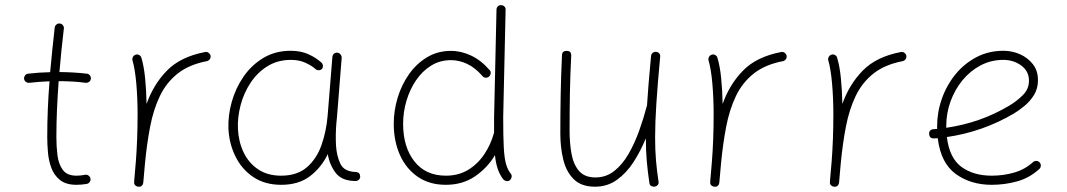

<svg xmlns="http://www.w3.org/2000/svg" viewBox="-20 -702 4114 740"><path d="M330.1 -398.4Q329.6 -391.1 323.5 -386.7Q317.4 -382.3 310.5 -382.8Q263.2 -389.2 206.1 -389.2Q202.1 -335.4 199.7 -281.7Q197.3 -228 197.3 -173.3Q197.3 -138.2 201.4 -104Q205.6 -69.8 221.9 -47.4Q238.3 -24.9 274.9 -24.9Q291 -24.9 308.1 -28.3Q314.9 -29.8 321 -25.4Q327.1 -21 328.6 -14.2Q330.1 -6.8 325.7 -0.7Q321.3 5.4 314.5 6.8Q293.9 10.3 274.9 10.3Q234.4 10.3 211.4 -8.1Q188.5 -26.4 178 -54.7Q167.5 -83 164.8 -114.7Q162.1 -146.5 162.1 -173.3Q162.1 -228 164.3 -281.7Q166.5 -335.4 170.9 -388.7Q129.9 -387.2 92.3 -382.8Q85.4 -382.3 79.6 -386.7Q73.7 -391.1 72.8 -398.4Q72.3 -405.3 76.7 -411.4Q81.1 -417.5 88.4 -418Q129.9 -422.9 173.3 -423.8Q177.2 -467.3 181.6 -510Q186 -552.7 190.9 -595.7Q191.9 -603 197.8 -607.7Q203.6 -612.3 210.4 -611.3Q217.8 -610.8 222.4 -604.7Q227.1 -598.6 226.1 -591.8Q221.2 -549.8 216.8 -508.1Q212.4 -466.3 209 -424.3Q265.6 -423.8 314.9 -418Q321.8 -417.5 326.4 -411.4Q331.1 -405.3 330.1 -398.4Z M512.7 17.6Q509.8 17.1 506.8 16.1Q495.6 10.7 497.1 0Q497.1 -0.5 497.1 -2V-3.4Q498.5 -22 500.2 -40.5Q502 -59.1 503.4 -77.1Q506.8 -119.6 508.5 -166.5Q510.3 -213.4 510.3 -259.8Q510.3 -323.2 505.4 -379.4Q500.5 -435.5 490.7 -469.2Q488.8 -476.1 492.4 -482.7Q496.1 -489.3 502.9 -491.2Q509.8 -493.7 516.4 -490Q522.9 -486.3 524.9 -479.5Q534.7 -447.3 539.3 -400.6Q543.9 -354 544.9 -301.3Q571.3 -376.5 623.5 -429.9Q675.8 -483.4 770.5 -501.5Q777.8 -502.9 783.9 -498.5Q790 -494.1 791.5 -487.3Q793 -480 788.6 -473.9Q784.2 -467.8 777.3 -466.3Q708.5 -453.1 664.8 -418.5Q621.1 -383.8 596.2 -331.8Q571.3 -279.8 558.6 -213.6Q545.9 -147.5 538.6 -70.3Q535.6 -31.7 532.2 2Q531.7 4.9 530.8 7.8Q525.4 19 514.6 17.6Q513.7 17.6 512.7 17.6Z M1063.5 -24.9Q1125.5 -24.9 1163.1 -57.6Q1200.7 -90.3 1219.2 -143.3Q1237.8 -196.3 1242.7 -255.9L1261.2 -483.9Q1262.2 -490.7 1267.6 -495.4Q1272.9 -500 1280.3 -499Q1287.1 -498.5 1292.2 -492.4Q1297.4 -486.3 1296.9 -479L1278.8 -251Q1277.8 -238.8 1276.4 -227.1Q1272.9 -184.6 1274.9 -143.1Q1277.3 -101.1 1292 -70.6Q1306.6 -40 1353 -39.1Q1367.7 -37.1 1368.2 -22Q1368.7 -14.6 1363.3 -9.5Q1357.9 -4.4 1350.6 -4.4Q1297.9 -4.4 1274.2 -35.2Q1250.5 -65.9 1243.2 -107.9Q1218.8 -56.6 1175 -23.2Q1131.3 10.3 1064 10.3Q1001 10.3 956.5 -19.5Q912.1 -49.3 887.7 -98.6Q863.3 -147.9 860.4 -205.6Q858.4 -256.8 873.3 -309.8Q888.2 -362.8 919.2 -407.5Q950.2 -452.1 995.8 -479.2Q1041.5 -506.3 1100.6 -506.3Q1139.6 -506.3 1169.4 -492.7Q1199.2 -479 1219.7 -460Q1224.6 -455.1 1224.6 -447.3Q1224.6 -439.5 1219.2 -435.1Q1214.4 -430.7 1206.5 -431.4Q1198.7 -432.1 1194.3 -437.5Q1179.2 -450.2 1155.8 -460.7Q1132.3 -471.2 1101.1 -471.2Q1050.8 -471.2 1011.7 -447.3Q972.7 -423.3 946.3 -383.8Q919.9 -344.2 907.5 -297.4Q895 -250.5 897 -205.1Q899.4 -155.8 918.9 -114.7Q938.5 -73.7 974.9 -49.3Q1011.2 -24.9 1063.5 -24.9Z M1718.3 -505.9Q1757.8 -505.9 1796.4 -487.5Q1835 -469.2 1868.2 -430.7Q1872.6 -424.8 1870.8 -417.2Q1869.1 -409.7 1863.3 -405.8Q1856.9 -401.4 1849.6 -402.8Q1842.3 -404.3 1838.4 -410.2Q1811 -441.4 1780.3 -455.8Q1749.5 -470.2 1717.8 -470.2Q1675.8 -470.2 1641.8 -449.2Q1607.9 -428.2 1583.7 -392.8Q1559.6 -357.4 1546.6 -313.7Q1533.7 -270 1533.7 -224.6Q1533.7 -135.7 1576.9 -80.3Q1620.1 -24.9 1698.7 -24.9Q1747.6 -24.9 1784.7 -47.6Q1821.8 -70.3 1846.7 -107.7Q1871.6 -145 1883.8 -189.5L1884.3 -191.4Q1884.3 -204.6 1884.3 -219Q1884.3 -233.4 1884.3 -249.5L1893.6 -665Q1893.6 -672.4 1898.7 -677.5Q1903.8 -682.6 1911.6 -682.1Q1918.9 -682.1 1924.1 -677Q1929.2 -671.9 1928.7 -664.6L1919.4 -249.5Q1919.4 -176.3 1921.6 -134.5Q1923.8 -92.8 1930.2 -70.3Q1936.5 -47.9 1948.2 -33.2Q1953.1 -27.8 1951.9 -20.3Q1950.7 -12.7 1945.3 -7.8Q1939.9 -2.9 1932.4 -4.2Q1924.8 -5.4 1919.9 -10.7Q1893.6 -43 1887.7 -104Q1858.4 -54.7 1810.5 -22.2Q1762.7 10.3 1698.2 10.3Q1635.3 10.3 1590.3 -20.5Q1545.4 -51.3 1521.5 -104.5Q1497.6 -157.7 1497.6 -225.1Q1497.6 -275.9 1512.7 -325.7Q1527.8 -375.5 1556.6 -416.3Q1585.4 -457 1626.2 -481.4Q1667 -505.9 1718.3 -505.9Z M2524.4 -482.9Q2514.6 -378.4 2509.8 -304.2Q2504.9 -230 2504.9 -172.4Q2504.9 -124.5 2508.3 -84Q2511.7 -43.5 2518.1 -2.4Q2519.5 5.4 2515.4 10.5Q2511.2 15.6 2504.9 17.1Q2498 18.6 2491 15.4Q2483.9 12.2 2482.9 3.4Q2476.6 -38.1 2472.9 -79.6Q2469.2 -121.1 2469.2 -168.9Q2449.2 -120.1 2421.9 -77.6Q2394.5 -35.2 2357.7 -8.8Q2320.8 17.6 2273.4 17.6Q2220.2 17.6 2191.2 -11.5Q2162.1 -40.5 2150.9 -87.2Q2139.6 -133.8 2139.6 -186.5Q2139.6 -261.7 2140.9 -334.7Q2142.1 -407.7 2146 -488.8Q2146 -505.9 2164.1 -505.9Q2181.6 -505.9 2181.6 -488.3Q2177.7 -410.6 2176.5 -342.3Q2175.3 -273.9 2175.3 -197.3Q2175.3 -150.9 2182.6 -109.9Q2189.9 -68.8 2211.4 -43.5Q2232.9 -18.1 2274.9 -18.1Q2316.4 -18.1 2348.1 -43.5Q2379.9 -68.8 2403.3 -110.1Q2426.8 -151.4 2443.8 -199.2Q2460.9 -247.1 2472.7 -292.5Q2473.1 -293.9 2473.6 -294.9Q2476.1 -335.4 2480 -382.8Q2483.9 -430.2 2489.3 -486.3Q2490.2 -494.6 2496.3 -498.8Q2502.4 -502.9 2508.8 -502Q2515.6 -501.5 2520.5 -496.6Q2525.4 -491.7 2524.4 -482.9Z M2732.9 17.6Q2730 17.1 2727.1 16.1Q2715.8 10.7 2717.3 0Q2717.3 -0.5 2717.3 -2V-3.4Q2718.8 -22 2720.5 -40.5Q2722.2 -59.1 2723.6 -77.1Q2727.1 -119.6 2728.8 -166.5Q2730.5 -213.4 2730.5 -259.8Q2730.5 -323.2 2725.6 -379.4Q2720.7 -435.5 2710.9 -469.2Q2709 -476.1 2712.6 -482.7Q2716.3 -489.3 2723.1 -491.2Q2730 -493.7 2736.6 -490Q2743.2 -486.3 2745.1 -479.5Q2754.9 -447.3 2759.5 -400.6Q2764.2 -354 2765.1 -301.3Q2791.5 -376.5 2843.8 -429.9Q2896 -483.4 2990.7 -501.5Q2998 -502.9 3004.2 -498.5Q3010.3 -494.1 3011.7 -487.3Q3013.2 -480 3008.8 -473.9Q3004.4 -467.8 2997.6 -466.3Q2928.7 -453.1 2885 -418.5Q2841.3 -383.8 2816.4 -331.8Q2791.5 -279.8 2778.8 -213.6Q2766.1 -147.5 2758.8 -70.3Q2755.9 -31.7 2752.4 2Q2752 4.9 2751 7.8Q2745.6 19 2734.9 17.6Q2733.9 17.6 2732.9 17.6Z M3194.3 17.6Q3191.4 17.1 3188.5 16.1Q3177.2 10.7 3178.7 0Q3178.7 -0.5 3178.7 -2V-3.4Q3180.2 -22 3181.9 -40.5Q3183.6 -59.1 3185.1 -77.1Q3188.5 -119.6 3190.2 -166.5Q3191.9 -213.4 3191.9 -259.8Q3191.9 -323.2 3187 -379.4Q3182.1 -435.5 3172.4 -469.2Q3170.4 -476.1 3174.1 -482.7Q3177.7 -489.3 3184.6 -491.2Q3191.4 -493.7 3198 -490Q3204.6 -486.3 3206.5 -479.5Q3216.3 -447.3 3220.9 -400.6Q3225.6 -354 3226.6 -301.3Q3252.9 -376.5 3305.2 -429.9Q3357.4 -483.4 3452.1 -501.5Q3459.5 -502.9 3465.6 -498.5Q3471.7 -494.1 3473.1 -487.3Q3474.6 -480 3470.2 -473.9Q3465.8 -467.8 3459 -466.3Q3390.1 -453.1 3346.4 -418.5Q3302.7 -383.8 3277.8 -331.8Q3252.9 -279.8 3240.2 -213.6Q3227.5 -147.5 3220.2 -70.3Q3217.3 -31.7 3213.9 2Q3213.4 4.9 3212.4 7.8Q3207 19 3196.3 17.6Q3195.3 17.6 3194.3 17.6Z M3985.8 -50.8Q3947.3 -15.6 3899.4 -2.7Q3851.6 10.3 3802.2 10.3Q3721.2 10.3 3663.6 -31.5Q3606 -73.2 3594.2 -169.4Q3587.4 -168.9 3580.1 -168.5Q3563 -167.5 3561 -185.1Q3560.1 -202.1 3577.6 -204.1Q3585 -204.6 3591.8 -205.1Q3591.8 -210 3591.8 -214.8Q3591.8 -269.5 3610.1 -321.5Q3628.4 -373.5 3662.4 -415.3Q3696.3 -457 3743.4 -481.7Q3790.5 -506.3 3847.7 -506.3Q3880.4 -506.3 3910.6 -493.2Q3940.9 -480 3960.7 -454.8Q3980.5 -429.7 3980.5 -393.1Q3980.5 -360.4 3965.1 -335.7Q3949.7 -311 3928.2 -293.5Q3906.7 -275.9 3888.7 -265.1Q3768.1 -193.8 3629.4 -173.8Q3639.2 -92.8 3685.5 -58.8Q3731.9 -24.9 3802.2 -24.9Q3847.7 -24.9 3888.9 -36.9Q3930.2 -48.8 3961.4 -77.1Q3966.8 -82 3974.4 -81.8Q3981.9 -81.5 3986.8 -76.2Q3991.7 -70.8 3991.5 -63.2Q3991.2 -55.7 3985.8 -50.8ZM3847.2 -471.2Q3799.8 -471.2 3759.8 -450.2Q3719.7 -429.2 3689.9 -393.1Q3660.2 -356.9 3643.6 -311.3Q3627 -265.6 3627 -216.3Q3627 -212.9 3627 -209.5Q3758.8 -228.5 3869.1 -294.4Q3897.5 -311 3921.6 -334.7Q3945.8 -358.4 3945.8 -391.1Q3945.8 -427.7 3916 -449.5Q3886.2 -471.2 3847.2 -471.2Z"/></svg>

Font: Mikhak ExtraLight
Style: Regular
Weight: 200
Designer: Amin Abedi
Version: Version 3.3